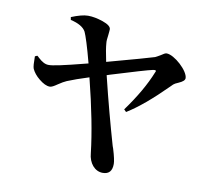

<svg xmlns="http://www.w3.org/2000/svg" viewBox="-70 -634 824 753"><g transform="rotate(10 342.0 -257.5)"><path d="M385 41C410 41 422 27 422 -1C422 -11 418 -31 409 -60C406 -67 405 -72 404 -75C383 -148 359 -236 334 -339C337 -340 341 -341 346 -343C437 -371 491 -387 510 -391C521 -393 524 -390 519 -382C499 -332 468 -278 425 -219L434 -210C478 -237 529 -280 588 -339C592 -343 595 -346 597 -348C600 -351 607 -355 617 -359C633 -366 641 -373 641 -381C641 -410 582 -464 551 -464C546 -464 539 -460 529 -453C520 -448 514 -444 509 -442C491 -436 429 -419 323 -390C316 -423 312 -447 311 -463C310 -470 311 -481 313 -495C314 -506 315 -513 315 -518C315 -528 304 -537 281 -545C260 -552 241 -556 222 -556C205 -556 183 -550 156 -539L158 -528C189 -521 210 -509 219 -492C226 -477 239 -437 256 -372C253 -371 249 -370 244 -369C163 -348 116 -338 102 -339C89 -339 76 -346 61 -360C58 -363 55 -366 53 -367L44 -363C44 -338 45 -321 48 -314C54 -301 64 -288 79 -276C95 -263 109 -256 122 -256C129 -256 138 -261 151 -270C164 -279 175 -285 184 -289C206 -298 234 -308 269 -319C298 -204 317 -106 326 -27C329 12 353 41 385 41Z"/></g></svg>

Font: AllPunType SemiBold
Style: Regular
Weight: 600
Version: 1.0